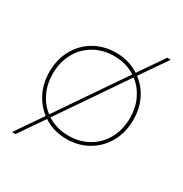

<svg xmlns="http://www.w3.org/2000/svg" viewBox="-171 -756 948 996"><g transform="rotate(30 303.0 -258.5)"><path d="M554 -259Q554 -185 521.5 -126Q489 -67 431.5 -33.5Q374 0 303 0Q224 0 164 -40L61 110H40L150 -50Q104 -85 78 -139Q52 -193 52 -259Q52 -333 84.5 -392Q117 -451 174.5 -484Q232 -517 303 -517Q382 -517 442 -477L545 -627H566L456 -467Q503 -432 528.5 -378.5Q554 -325 554 -259ZM161 -66 431 -461Q375 -497 303 -497Q237 -497 184 -466.5Q131 -436 101.5 -382Q72 -328 72 -259Q72 -198 95.5 -148Q119 -98 161 -66ZM534 -259Q534 -320 510.5 -369.5Q487 -419 445 -451L175 -56Q231 -20 303 -20Q369 -20 422 -50.5Q475 -81 504.5 -135.5Q534 -190 534 -259Z"/></g></svg>

Font: Montserrat-Arabic Thin
Style: Regular
Weight: 250
Designer: Mohamed Gaber
Foundry: Kief Type Foundry
Version: Version 5.008